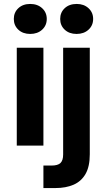

<svg xmlns="http://www.w3.org/2000/svg" viewBox="-20 -738 541 973"><path d="M65 0V-496H200V0ZM133 -566Q96 -566 73 -587.5Q50 -609 50 -642Q50 -675 73 -696.5Q96 -718 133 -718Q170 -718 193.5 -696.5Q217 -675 217 -642Q217 -609 193.5 -587.5Q170 -566 133 -566ZM200 215V101H241Q273 101 286.5 88Q300 75 300 45V-496H435V44Q435 106 413.5 143.5Q392 181 353 198Q314 215 261 215ZM368 -566Q331 -566 308 -587.5Q285 -609 285 -642Q285 -675 308 -696.5Q331 -718 369 -718Q405 -718 428.5 -696.5Q452 -675 452 -642Q452 -609 428.5 -587.5Q405 -566 368 -566Z"/></svg>

Font: DM Sans 28pt
Style: Bold
Weight: 700
Version: Version 4.004;gftools[0.9.30]